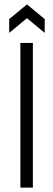

<svg xmlns="http://www.w3.org/2000/svg" viewBox="-20 -856 243 876"><path d="M73 0V-660H130V0ZM22 -706V-769L103 -836L184 -769V-706L103 -773Z"/></svg>

Font: Bricolage Grotesque Condensed ExtraLight
Style: Regular
Weight: 250
Width: 3
Designer: Mathieu Triay
Foundry: Atelier Triay
Version: Version 1.000;gftools[0.9.30]